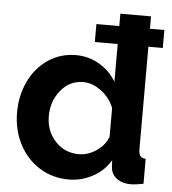

<svg xmlns="http://www.w3.org/2000/svg" viewBox="-53 -778 750 837"><g transform="rotate(5 322.5 -360.0)"><path d="M637.2 -597.2H574.2V-149.9Q574.2 -128.4 581.1 -119.4Q587.9 -110.4 605 -108.9V0Q570.3 6.8 547.9 6.8Q512.2 6.8 488.5 -11Q464.8 -28.8 461.9 -58.1L460 -90.8Q431.6 -42.5 382.3 -16.4Q333 9.8 277.8 9.8Q206.5 9.8 149.4 -26.4Q92.3 -62.5 60.5 -124.8Q28.8 -187 28.8 -262.2Q28.8 -336.9 58.6 -398.9Q88.4 -460.9 142.3 -497.1Q196.3 -533.2 263.2 -533.2Q319.3 -533.2 366 -505.6Q412.6 -478 439.9 -432.1V-597.2H339.8V-675.8H439.9V-730H574.2V-675.8H637.2ZM439.9 -191.9V-316.9Q423.3 -360.4 384.5 -389.6Q345.7 -418.9 305.2 -418.9Q246.1 -418.9 207 -371.3Q168 -323.7 168 -258.8Q168 -193.4 209.2 -148.7Q250.5 -104 313 -104Q352.1 -104 389.4 -129.2Q426.8 -154.3 439.9 -191.9Z"/></g></svg>

Font: Rawline
Style: Bold
Weight: 700
Designer: Matt McInerney, Pablo Impallari, Rodrigo Fuenzalida
Foundry: Matt McInerney, Pablo Impallari, Rodrigo Fuenzalida
Version: Version 4.020;PS 004.020;hotconv 1.0.88;makeotf.lib2.5.64775